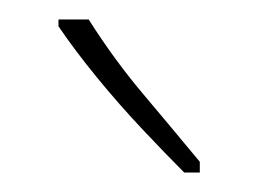

<svg xmlns="http://www.w3.org/2000/svg" viewBox="-20 -783 265 197"><path d="M71 -763Q97 -722 126.5 -687Q156 -652 185 -617V-606H169Q150 -625 126 -650.5Q102 -676 79.5 -703.5Q57 -731 40 -756V-763Z"/></svg>

Font: Noto Sans Gurmukhi ExtraCondensed Thin
Style: Regular
Weight: 100
Width: 2
Designer: Jelle Bosma - Monotype Design Team
Foundry: Monotype Imaging Inc.
Version: Version 2.004; ttfautohint (v1.8.4.7-5d5b)